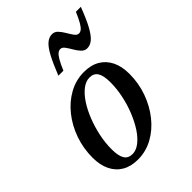

<svg xmlns="http://www.w3.org/2000/svg" viewBox="-201 -771 880 880"><g transform="rotate(-45 239.5 -331.0)"><path d="M278 -448.5Q323 -448.5 354.5 -430Q386 -411.5 402.8 -377.2Q419.5 -343 419.5 -295Q419.5 -234.5 400 -179.8Q380.5 -125 346.2 -82Q312 -39 266.8 -14Q221.5 11 169 11Q124.5 11 93 -7.5Q61.5 -26 44.8 -60.2Q28 -94.5 28 -142.5Q28 -202.5 47.2 -257.5Q66.5 -312.5 100.8 -355.5Q135 -398.5 180.5 -423.5Q226 -448.5 278 -448.5ZM169.5 -24.5Q193.5 -24.5 217 -42.8Q240.5 -61 260.8 -92.2Q281 -123.5 296.8 -162.8Q312.5 -202 321.5 -245Q330.5 -288 330.5 -329Q330.5 -372.5 317.8 -392.5Q305 -412.5 278 -412.5Q254 -412.5 230.5 -394.5Q207 -376.5 186.5 -345.2Q166 -314 150.5 -274.5Q135 -235 126 -192.2Q117 -149.5 117 -108.5Q117 -65 129.5 -44.8Q142 -24.5 169.5 -24.5ZM479 -669.5Q457 -611.5 438.5 -577.5Q420 -543.5 402.8 -528.8Q385.5 -514 365.5 -514Q349.5 -514 337.5 -526.8Q325.5 -539.5 315.8 -556.5Q306 -573.5 296.5 -586.5Q287 -599.5 275.5 -599.5Q267 -599.5 258.5 -593Q250 -586.5 239.8 -569.2Q229.5 -552 215.5 -519H183Q206 -577 224.2 -611Q242.5 -645 259.8 -659.8Q277 -674.5 297 -674.5Q313 -674.5 325 -661.8Q337 -649 346.8 -632Q356.5 -615 366 -602Q375.5 -589 387 -589Q395.5 -589 404 -595.5Q412.5 -602 422.8 -619.5Q433 -637 447 -669.5Z"/></g></svg>

Font: Newsreader 24pt Medium
Style: Italic
Weight: 500
Italic angle: -17°
Designer: Hugues Gentile
Foundry: Production Type
Version: Version 1.003